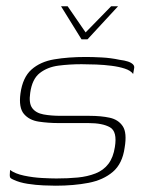

<svg xmlns="http://www.w3.org/2000/svg" viewBox="-20 -585 458 610"><path d="M174 -565H195L252 -482L333 -565H355L258 -460H239ZM157 5Q143 5 118.5 4Q94 3 68 -1Q42 -5 23 -14Q16 -17 13.5 -19.5Q11 -22 11 -28.5Q11 -35 12 -45Q28 -33 56.5 -27Q85 -21 113.5 -19.5Q142 -18 159 -18Q196 -18 227 -21Q258 -24 283.5 -34Q309 -44 324.5 -64.5Q340 -85 345 -118Q353 -167 329.5 -180.5Q306 -194 261 -194H166Q134 -194 103.5 -198.5Q73 -203 56 -223Q39 -243 45 -288Q52 -339 80 -364Q108 -389 152.5 -396.5Q197 -404 253 -404Q274 -404 303 -402.5Q332 -401 360 -395Q376 -393 386.5 -389.5Q397 -386 402.5 -380.5Q408 -375 406 -367L403 -350Q395 -361 376.5 -367Q358 -373 334.5 -376Q311 -379 286 -380Q261 -381 239 -381Q201 -381 166 -376.5Q131 -372 106.5 -353Q82 -334 76 -290Q71 -257 82.5 -241.5Q94 -226 118 -221.5Q142 -217 173 -217H264Q301 -217 328.5 -211Q356 -205 370 -184Q384 -163 376 -116Q369 -65 338.5 -39Q308 -13 261 -4Q214 5 157 5Z"/></svg>

Font: Genos ExtraLight
Style: Italic
Weight: 250
Italic angle: -8°
Designer: Robert E. Leuschke
Foundry: Robert E. Leuschke
Version: Version 1.010